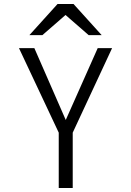

<svg xmlns="http://www.w3.org/2000/svg" viewBox="-20 -941 656 961"><path d="M274 0V-277L75 -700H152L322 -311H296L469 -700H541L344 -277V0ZM127 -765 268 -921H348L489 -765H424L308 -866L192 -765Z"/></svg>

Font: Overpass Mono Light
Style: Regular
Weight: 300
Monospace: yes
Designer: Delve Withrington, Dave Bailey
Foundry: Delve Fonts LLC
Version: Version 4.000